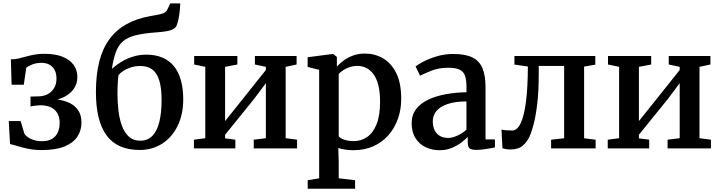

<svg xmlns="http://www.w3.org/2000/svg" viewBox="-20 -888 4312 1149"><path d="M229.5 10Q187.5 10 151.8 3Q116 -4 88 -12.8Q60 -21.5 40 -26L32.5 -163.5H103.5L126 -87.5Q139 -68.5 166.5 -55.8Q194 -43 232 -43Q269 -43 292.2 -57.2Q315.5 -71.5 326.2 -96.5Q337 -121.5 337 -153Q337 -201 308.2 -229.5Q279.5 -258 220 -258Q214 -258 201.8 -256.8Q189.5 -255.5 178.2 -254Q167 -252.5 162.5 -251V-310L212.5 -311.5Q242 -312 265.8 -324.8Q289.5 -337.5 303.8 -361Q318 -384.5 318 -417.5Q318 -448.5 306.8 -469.5Q295.5 -490.5 275.5 -501.2Q255.5 -512 229 -512Q197.5 -512 173 -502.2Q148.5 -492.5 137 -482L122.5 -381H49.5L45 -533Q69.5 -533 91.2 -538Q113 -543 135.5 -549.5Q158 -556 184.8 -561Q211.5 -566 246.5 -566Q310.5 -566 354.2 -548.5Q398 -531 420.5 -499.8Q443 -468.5 443 -427Q443 -388.5 423 -358.5Q403 -328.5 366.5 -309.2Q330 -290 280 -283.5L281 -295Q337 -294.5 379 -279.2Q421 -264 444.2 -233.2Q467.5 -202.5 467.5 -155Q467.5 -107 442.8 -69.8Q418 -32.5 365.5 -11.2Q313 10 229.5 10Z M815.5 9.5Q748.5 9.5 699 -12.5Q649.5 -34.5 617.5 -78Q585.5 -121.5 569.8 -186.5Q554 -251.5 554 -337Q554 -440.5 574 -519.2Q594 -598 634.8 -653.5Q675.5 -709 737 -743.2Q798.5 -777.5 881.5 -792Q922 -798.5 947.2 -805.2Q972.5 -812 980.5 -829L999 -867.5H1058.5Q1058 -842.5 1055.2 -818.2Q1052.5 -794 1047.8 -772.2Q1043 -750.5 1036.5 -733.5Q1029 -719.5 1012 -711.5Q995 -703.5 968.5 -699.8Q942 -696 906 -693.5Q836 -688 790.5 -676.5Q745 -665 717.2 -641.8Q689.5 -618.5 674.2 -578.5Q659 -538.5 649.5 -476Q673.5 -498 705.5 -517.5Q737.5 -537 775.5 -549Q813.5 -561 854.5 -561Q910 -561 951.5 -543.5Q993 -526 1020.8 -492Q1048.5 -458 1062.5 -408Q1076.5 -358 1076.5 -293.5Q1076.5 -203 1043 -134.8Q1009.5 -66.5 950.8 -28.5Q892 9.5 815.5 9.5ZM819.5 -46Q864.5 -46 892.8 -76Q921 -106 934 -160.5Q947 -215 947 -289Q947 -346 938.5 -385.2Q930 -424.5 913.8 -448.2Q897.5 -472 873.8 -482.5Q850 -493 819.5 -493Q788 -493 761.8 -484.2Q735.5 -475.5 717 -463Q698.5 -450.5 689 -438.5Q687 -423 685.5 -403.8Q684 -384.5 683.5 -364.5Q683 -344.5 683 -327Q683 -277 688.8 -227.2Q694.5 -177.5 709.2 -136.5Q724 -95.5 750.8 -70.8Q777.5 -46 819.5 -46Z M1140.5 0V-52L1208.5 -61V-488L1142 -502V-553H1400.5V-502L1327 -488V-163.5L1394 -247L1571 -469V-488L1505.5 -502V-553H1755V-502L1689.5 -488V-61L1758 -52V0H1498.5V-52L1571 -61V-390L1500.5 -296L1327 -81.5V-60L1388.5 -52V0Z M1821.5 241.5V190.5L1890 179V-470L1821 -487.5V-545.5L1971.5 -565H1974.5L1996 -547V-489.5Q2011.5 -507 2035.8 -525.2Q2060 -543.5 2092.5 -555.5Q2125 -567.5 2164 -567.5Q2222 -567.5 2271.2 -539.5Q2320.5 -511.5 2350.8 -451.8Q2381 -392 2381 -296Q2381 -233 2361.5 -177.5Q2342 -122 2305 -79.5Q2268 -37 2214.8 -13Q2161.5 11 2093.5 11Q2070.5 11 2045.2 7.2Q2020 3.5 2004.5 -2.5L2007 80.5V179L2105 190.5V241.5ZM2096.5 -43.5Q2140.5 -43.5 2176.5 -67.8Q2212.5 -92 2233.5 -144.2Q2254.5 -196.5 2254.5 -280.5Q2254.5 -337.5 2244.2 -377.8Q2234 -418 2215.2 -443.8Q2196.5 -469.5 2172 -481.5Q2147.5 -493.5 2119.5 -493.5Q2093.5 -493.5 2071.5 -486Q2049.5 -478.5 2033 -467.2Q2016.5 -456 2007 -445.5V-72Q2014.5 -61.5 2039.2 -52.5Q2064 -43.5 2096.5 -43.5Z M2610 11Q2565.5 11 2527.5 -7Q2489.5 -25 2466.5 -61Q2443.5 -97 2443.5 -151Q2443.5 -200.5 2470.2 -235.2Q2497 -270 2543 -291.8Q2589 -313.5 2648 -324.2Q2707 -335 2771.5 -336V-368.5Q2771.5 -410.5 2762.5 -435.5Q2753.5 -460.5 2730 -471.5Q2706.5 -482.5 2662.5 -482.5Q2605 -482.5 2561.8 -465Q2518.5 -447.5 2494 -435L2467 -490.5Q2478 -500 2511.2 -518Q2544.5 -536 2592.2 -550.5Q2640 -565 2693.5 -565Q2765 -565 2807 -544.2Q2849 -523.5 2867.2 -479.8Q2885.5 -436 2885.5 -367.5V-54L2942 -53.5V-6Q2931 -3.5 2911.8 0Q2892.5 3.5 2870.8 6.2Q2849 9 2831 9Q2802 9 2790.5 0.2Q2779 -8.5 2779 -38.5V-69Q2767 -55.5 2742.8 -36.5Q2718.5 -17.5 2685 -3.2Q2651.5 11 2610 11ZM2662 -62.5Q2687 -62.5 2717.8 -76.8Q2748.5 -91 2771.5 -112V-281Q2702.5 -281 2657.8 -265.2Q2613 -249.5 2591.5 -223.2Q2570 -197 2570 -164Q2570 -129 2582 -106.5Q2594 -84 2614.8 -73.2Q2635.5 -62.5 2662 -62.5Z M3034.5 6.5Q3019.5 6.5 3007.2 4.2Q2995 2 2987 -0.5L2981 -112.5Q2991.5 -110 3009 -108.5Q3026.5 -107 3044.5 -107Q3075.5 -107 3096.2 -151.2Q3117 -195.5 3127.8 -280.8Q3138.5 -366 3139 -490L3058.5 -501.5V-553H3542.5V-501L3475.5 -489.5V-60.5L3544.5 -52V0H3278V-52L3356 -60.5V-493.5H3204V-445Q3204 -340 3195 -266Q3186 -192 3173.2 -143.8Q3160.5 -95.5 3148 -69Q3132.5 -36.5 3106.8 -15Q3081 6.5 3034.5 6.5Z M3617 0V-52L3685 -61V-488L3618.5 -502V-553H3877V-502L3803.5 -488V-163.5L3870.5 -247L4047.5 -469V-488L3982 -502V-553H4231.5V-502L4166 -488V-61L4234.5 -52V0H3975V-52L4047.5 -61V-390L3977 -296L3803.5 -81.5V-60L3865 -52V0Z"/></svg>

Font: Merriweather 24pt SemiBold
Style: Regular
Weight: 600
Designer: Eben Sorkin
Foundry: Eben Sorkin
Version: Version 2.100